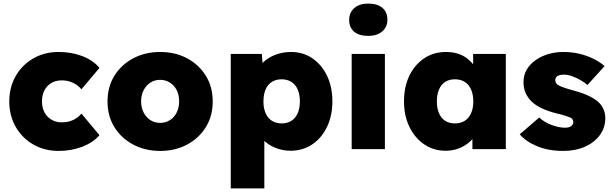

<svg xmlns="http://www.w3.org/2000/svg" viewBox="-20 -835 3424 1075"><path d="M32 -267Q32 -347 68 -409.5Q104 -472 166.5 -508Q229 -544 308 -544Q380 -544 440.5 -521Q501 -498 537 -455L436 -335Q425 -349 408 -360.5Q391 -372 370.5 -378.5Q350 -385 325 -385Q292 -385 267 -370Q242 -355 228.5 -328.5Q215 -302 215 -268Q215 -234 228 -208Q241 -182 266.5 -166Q292 -150 325 -150Q350 -150 370.5 -156Q391 -162 407.5 -173Q424 -184 436 -199L537 -78Q500 -36 439.5 -13Q379 10 308 10Q229 10 166.5 -26Q104 -62 68 -124.5Q32 -187 32 -267Z M582 -267Q582 -348 620 -410Q658 -472 725 -508Q792 -544 877 -544Q962 -544 1028.5 -508Q1095 -472 1133 -410Q1171 -348 1171 -267Q1171 -186 1133 -124Q1095 -62 1028.5 -26Q962 10 877 10Q792 10 725 -26Q658 -62 620 -124Q582 -186 582 -267ZM983 -267Q983 -303 969.5 -330Q956 -357 931.5 -372.5Q907 -388 877 -388Q846 -388 822 -372.5Q798 -357 784 -329.5Q770 -302 770 -267Q770 -233 784 -205.5Q798 -178 822 -162.5Q846 -147 877 -147Q907 -147 931.5 -162.5Q956 -178 969.5 -205.5Q983 -233 983 -267Z M1272 220V-533H1446L1455 -415L1419 -424Q1425 -458 1452.5 -485Q1480 -512 1521 -528Q1562 -544 1610 -544Q1677 -544 1729 -508.5Q1781 -473 1811 -411Q1841 -349 1841 -267Q1841 -187 1811 -124.5Q1781 -62 1728 -26.5Q1675 9 1607 9Q1562 9 1521.5 -7.5Q1481 -24 1453.5 -52.5Q1426 -81 1418 -117L1460 -131V220ZM1659 -267Q1659 -306 1647 -333.5Q1635 -361 1612 -376Q1589 -391 1557 -391Q1525 -391 1502 -376.5Q1479 -362 1467 -334Q1455 -306 1455 -267Q1455 -229 1467 -201.5Q1479 -174 1502 -159Q1525 -144 1557 -144Q1589 -144 1612 -159Q1635 -174 1647 -201.5Q1659 -229 1659 -267Z M1949 0V-533H2135V0ZM1935 -724Q1935 -764 1963.5 -789.5Q1992 -815 2042 -815Q2092 -815 2120.5 -791.5Q2149 -768 2149 -724Q2149 -684 2120 -659Q2091 -634 2042 -634Q1991 -634 1963 -657.5Q1935 -681 1935 -724Z M2242 -267Q2242 -349 2272 -411Q2302 -473 2355 -508.5Q2408 -544 2477 -544Q2514 -544 2545 -534Q2576 -524 2599 -505Q2622 -486 2639 -462Q2656 -438 2667 -410L2629 -412V-533H2812V0H2625V-130L2666 -128Q2657 -99 2639.5 -74Q2622 -49 2597 -30.5Q2572 -12 2541.5 -1.5Q2511 9 2474 9Q2408 9 2355.5 -26.5Q2303 -62 2272.5 -124.5Q2242 -187 2242 -267ZM2630 -267Q2630 -306 2617.5 -334Q2605 -362 2582 -376.5Q2559 -391 2527 -391Q2495 -391 2472.5 -376.5Q2450 -362 2438 -334Q2426 -306 2426 -267Q2426 -229 2438 -201Q2450 -173 2472.5 -158.5Q2495 -144 2527 -144Q2559 -144 2582 -158.5Q2605 -173 2617.5 -201Q2630 -229 2630 -267Z M2890 -83 2999 -177Q3031 -148 3071.5 -134Q3112 -120 3143 -120Q3154 -120 3163 -122Q3172 -124 3177.5 -128.5Q3183 -133 3186.5 -138.5Q3190 -144 3190 -151Q3190 -168 3173 -177Q3164 -181 3143.5 -187.5Q3123 -194 3089 -202Q3047 -213 3014 -228.5Q2981 -244 2958 -265Q2936 -286 2923.5 -313.5Q2911 -341 2911 -374Q2911 -414 2929 -445Q2947 -476 2979 -498.5Q3011 -521 3051 -532.5Q3091 -544 3133 -544Q3180 -544 3221.5 -534.5Q3263 -525 3299.5 -507.5Q3336 -490 3365 -465L3269 -359Q3252 -374 3229.5 -387Q3207 -400 3183 -408.5Q3159 -417 3138 -417Q3125 -417 3116 -415Q3107 -413 3101 -409Q3095 -405 3092 -399Q3089 -393 3089 -386Q3089 -377 3094 -369Q3099 -361 3110 -356Q3119 -351 3140.5 -343.5Q3162 -336 3203 -325Q3249 -312 3283 -295Q3317 -278 3338 -256Q3353 -239 3361 -218.5Q3369 -198 3369 -173Q3369 -120 3338.5 -78.5Q3308 -37 3255 -13.5Q3202 10 3134 10Q3051 10 2988 -16Q2925 -42 2890 -83Z"/></svg>

Font: Mach ExtraBold
Style: Regular
Weight: 800
Version: Version 1.002